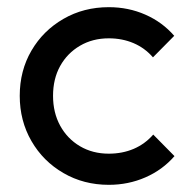

<svg xmlns="http://www.w3.org/2000/svg" viewBox="-20 -505 529 535"><path d="M283.2 10Q213.2 10 156.8 -22.8Q100.2 -55.5 67.6 -112Q35 -168.5 35 -238Q35 -308 67.6 -363.9Q100.2 -419.8 156.8 -452.4Q213.2 -485 283.2 -485Q337.8 -485 385 -464.2Q432.2 -443.5 465.5 -405.2L406.2 -345.2Q383.8 -371.2 352.1 -384.8Q320.5 -398.2 283.2 -398.2Q238 -398.2 202.8 -377.5Q167.5 -356.8 147.6 -321Q127.8 -285.2 127.8 -238Q127.8 -191.2 147.6 -154.9Q167.5 -118.5 202.8 -97.6Q238 -76.8 283.2 -76.8Q320.8 -76.8 352.5 -90.2Q384.2 -103.8 407 -130L466.2 -70Q432.8 -31.5 385.2 -10.8Q337.8 10 283.2 10Z"/></svg>

Font: Marine Company Thin
Style: Regular
Weight: 100
Designer: Rodrigo Fuenzalida
Foundry: fragTYPE
Version: Version 1.000